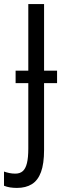

<svg xmlns="http://www.w3.org/2000/svg" viewBox="-68 -734 309 945"><path d="M15.6 190.9Q-2 190.9 -18.1 188.5Q-34.2 186 -48.3 180.2V110.4Q-36.1 114.7 -22 117.7Q-7.8 120.6 7.3 120.6Q30.3 120.6 44.2 108.2Q58.1 95.7 64.7 68.6Q71.3 41.5 71.3 -2.9V-324.7H8.8V-386.2H71.3V-713.9H148.9V-386.2H212.9V-324.7H148.9V3.9Q148.9 71.8 133.8 112.8Q118.7 153.8 88.9 172.4Q59.1 190.9 15.6 190.9Z"/></svg>

Font: Open Sans Condensed
Style: Regular
Weight: 400
Width: 3
Designer: Monotype Design Team
Foundry: Monotype Imaging Inc.
Version: Version 3.000